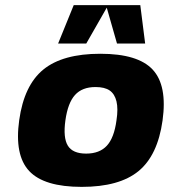

<svg xmlns="http://www.w3.org/2000/svg" viewBox="-20 -720 660 750"><path d="M149.5 -448.5Q225 -510 372 -510Q519 -510 576.5 -448Q634 -386 615 -249.5Q596 -113 521 -51.5Q446 10 299 10Q152 10 94 -52Q36 -114 55 -250.5Q74 -387 149.5 -448.5ZM435 -250Q442 -295 435 -324Q428 -353 408.5 -366.5Q389 -380 353 -380Q301 -380 273 -349Q245 -318 235.5 -250Q226 -182 245 -151Q264 -120 316.5 -120Q369 -120 397.5 -151Q426 -182 435 -250ZM547 -550H437L397 -690L317 -550H207L268 -700H528Z"/></svg>

Font: Fivo Sans Modern Heavy
Style: Regular
Weight: 900
Designer: Alexander Slobzheninov
Foundry: Alexander Slobzheninov
Version: 1.0